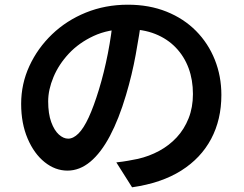

<svg xmlns="http://www.w3.org/2000/svg" viewBox="-20 -755 1040 817"><path d="M584 -685Q573 -608 557.5 -522.5Q542 -437 516 -350Q486 -249 448 -177Q410 -105 364.5 -67Q319 -29 267 -29Q215 -29 170 -65Q125 -101 97.5 -165.5Q70 -230 70 -313Q70 -398 105 -474Q140 -550 201.5 -609Q263 -668 345.5 -701.5Q428 -735 524 -735Q615 -735 688.5 -705.5Q762 -676 814 -623.5Q866 -571 894 -501Q922 -431 922 -351Q922 -246 878.5 -164Q835 -82 751 -29Q667 24 542 42L475 -64Q503 -67 525 -71Q547 -75 567 -79Q615 -90 657.5 -113Q700 -136 732 -170.5Q764 -205 782.5 -251.5Q801 -298 801 -355Q801 -415 782.5 -465Q764 -515 728 -552.5Q692 -590 640.5 -610.5Q589 -631 522 -631Q441 -631 378.5 -602Q316 -573 273 -527Q230 -481 207.5 -427Q185 -373 185 -324Q185 -271 198 -235.5Q211 -200 230.5 -182.5Q250 -165 270 -165Q292 -165 314 -187Q336 -209 357.5 -255.5Q379 -302 401 -374Q423 -446 439 -527.5Q455 -609 462 -688Z"/></svg>

Font: Noto Sans HK SemiBold
Style: Regular
Weight: 600
Version: Version 2.004-H2;hotconv 1.0.118;makeotfexe 2.5.65603